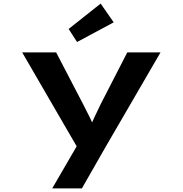

<svg xmlns="http://www.w3.org/2000/svg" viewBox="-20 -824 1022 1074"><path d="M272 230 437 -54 426 24 104 -531H294L445 -241Q465 -203 483.5 -165Q502 -127 515 -89H473Q487 -122 505.5 -162.5Q524 -203 543 -241L692 -531H878L566 6L438 230ZM411 -589 364 -662 543 -804 616 -699Z"/></svg>

Font: Lexend Zetta
Style: Bold
Weight: 700
Designer: Bonnie Shaver-Troup, Thomas Jockin
Foundry: Lexend
Version: Version 1.007